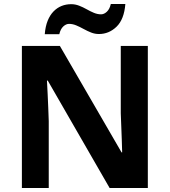

<svg xmlns="http://www.w3.org/2000/svg" viewBox="-20 -945 853 965"><path d="M723 0H531L220 -540H216Q218 -506 219.5 -472Q221 -438 222.5 -404Q224 -370 225 -336V0H90V-714H281L591 -179H594Q593 -212 592 -245Q591 -278 589.5 -310.5Q588 -343 587 -376V-714H723ZM205 -773Q208 -812 219.5 -840.5Q231 -869 249 -887.5Q267 -906 289.5 -915Q312 -924 338 -924Q358 -924 377.5 -916.5Q397 -909 415.5 -898.5Q434 -888 452 -880.5Q470 -873 488 -873Q503 -873 517 -886Q531 -899 537 -925H610Q604 -848 566 -811Q528 -774 477 -774Q457 -774 438 -781.5Q419 -789 400 -799.5Q381 -810 363 -817.5Q345 -825 327 -825Q312 -825 298 -812Q284 -799 278 -773Z"/></svg>

Font: Noto Sans Devanagari
Style: Bold
Weight: 700
Version: Version 2.003